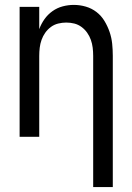

<svg xmlns="http://www.w3.org/2000/svg" viewBox="-20 -558 540 783"><path d="M360 205H440V-330Q440 -355 437.5 -379.5Q435 -404 427 -427.5Q419 -451 406 -472.5Q393 -494 373.5 -509Q354 -524 330 -531Q306 -538 281 -538Q258 -538 235.5 -532Q213 -526 194 -512.5Q175 -499 161.5 -480Q148 -461 140 -439V-530H60V0H140V-330Q140 -347 142 -363.5Q144 -380 149.5 -395.5Q155 -411 164.5 -424.5Q174 -438 187.5 -448Q201 -458 217.5 -462Q234 -466 250 -466Q267 -466 283 -462Q299 -458 312.5 -448Q326 -438 335.5 -424.5Q345 -411 350.5 -395.5Q356 -380 358 -363.5Q360 -347 360 -330Z"/></svg>

Font: Iosevka SS09
Style: Regular
Weight: 400
Monospace: yes
Designer: Belleve Invis
Foundry: Belleve Invis
Version: Version 5.2.1; ttfautohint (v1.8.3)